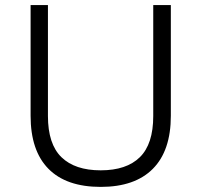

<svg xmlns="http://www.w3.org/2000/svg" viewBox="-20 -725 790 753"><path d="M375 8Q240 8 170 -63Q100 -134 100 -271V-705H168V-270Q168 -160 221 -108.5Q274 -57 375 -57Q476 -57 528.5 -108.5Q581 -160 581 -270V-705H650V-271Q650 -134 579.5 -63Q509 8 375 8Z"/></svg>

Font: Nunito Sans 8pt Light
Style: Regular
Weight: 300
Version: Version 3.101;gftools[0.9.27]